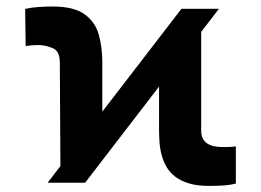

<svg xmlns="http://www.w3.org/2000/svg" viewBox="-20 -573 818 602"><path d="M58.9 -545.1Q79.5 -549.7 101.2 -551.1Q122.9 -552.6 144.2 -552.6Q212.7 -552.6 246.1 -527.7Q279.5 -502.8 290.1 -463.1Q300.8 -423.3 300.8 -378.6V-223L549 -545.5H666.5L610.8 -473V-164.1Q610.8 -148.8 615.9 -138.7Q621.1 -128.6 630.3 -122.7Q639.6 -116.8 652.3 -114.3Q665.1 -111.9 680 -111.9Q688.2 -111.9 698.7 -112.2Q709.2 -112.6 719.5 -114V2.5Q699.2 7.5 677.9 8.7Q656.6 9.9 635.3 9.9Q599.1 9.9 573.3 2.3Q547.6 -5.3 530.2 -18.5Q512.8 -31.6 502.7 -48.8Q492.5 -66.1 487.2 -85.6Q481.9 -105.1 480.3 -125.5Q478.7 -146 478.7 -165.1V-301.5L246.8 0H129.3L169.4 -52.2L167.6 -378.6Q166.9 -412.6 146.3 -421.5Q122.9 -431.8 99.4 -431.8Q89.5 -431.8 79.4 -430.9Q69.2 -430 60.4 -428.6Z"/></svg>

Font: Inter P Extra Bold
Style: Regular
Weight: 800
Designer: Rasmus Andersson
Foundry: rsms
Version: Version 3.018;git-588b23468